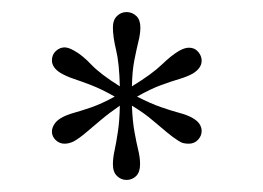

<svg xmlns="http://www.w3.org/2000/svg" viewBox="-20 -739 436 318"><path d="M189.5 -441Q180.5 -441 173.8 -447.5Q167 -454 167 -467Q167 -477.5 169.8 -490Q172.5 -502.5 175.2 -520.5Q178 -538.5 178.5 -564Q161 -552 147 -540.2Q133 -528.5 122.5 -519.5Q112 -510.5 102.5 -505Q98.5 -503 94.5 -502Q90.5 -501 87 -501Q78.5 -501 72.2 -507Q66 -513 66 -521Q66 -527 69.8 -533Q73.5 -539 81 -543.5Q89.5 -548.5 102 -552Q114.5 -555.5 131.2 -561.2Q148 -567 170 -579Q148 -591.5 131 -598Q114 -604.5 102 -608.5Q90 -612.5 80.5 -618Q66 -627 66 -639Q66 -648.5 72.5 -654.5Q79 -660.5 87 -660.5Q93.5 -660.5 103 -655Q116 -648 131.2 -632Q146.5 -616 178.5 -596Q177.5 -635 172.2 -656.5Q167 -678 167 -693.5Q167 -706 173.8 -712.5Q180.5 -719 189.5 -719Q199 -719 205.8 -712.5Q212.5 -706 212.5 -693.5Q212.5 -683 209.2 -670Q206 -657 202.5 -639.2Q199 -621.5 198.5 -596Q232 -616.5 248 -632Q264 -647.5 277 -655Q286 -660 293 -660Q302.5 -660 308.2 -653.2Q314 -646.5 314 -638.5Q314 -626 299 -617Q290 -612 277.2 -608.2Q264.5 -604.5 247.2 -598.2Q230 -592 207 -579Q229.5 -567.5 246.8 -561.5Q264 -555.5 277.2 -552Q290.5 -548.5 299 -543.5Q307 -539 310.5 -533.5Q314 -528 314 -522Q314 -514 308 -507.5Q302 -501 292.5 -501Q288.5 -501 284.5 -501.8Q280.5 -502.5 276 -505.5Q267 -511 256.5 -519.8Q246 -528.5 232.2 -540.2Q218.5 -552 198.5 -564Q199.5 -538 202.8 -520.2Q206 -502.5 209 -490.2Q212 -478 212 -467Q212 -454 205.5 -447.5Q199 -441 189.5 -441Z"/></svg>

Font: Imbue 48pt
Style: Regular
Weight: 400
Designer: Tyler Finck
Foundry: Etcetera Type Company
Version: Version 1.102